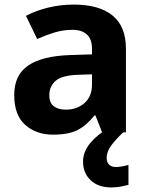

<svg xmlns="http://www.w3.org/2000/svg" viewBox="-20 -577 644 837"><path d="M302 -557Q412 -557 470.5 -509.5Q529 -462 529 -364V0H425L396 -74H392Q357 -30 318 -10Q279 10 211 10Q138 10 90 -32.5Q42 -75 42 -163Q42 -250 103 -291.5Q164 -333 286 -337L381 -340V-364Q381 -407 358.5 -427Q336 -447 296 -447Q256 -447 218 -435.5Q180 -424 142 -407L93 -508Q137 -531 190.5 -544Q244 -557 302 -557ZM381 -253 323 -251Q251 -249 223 -225Q195 -201 195 -162Q195 -128 215 -113.5Q235 -99 267 -99Q315 -99 348 -127.5Q381 -156 381 -208ZM445 111Q445 131 456 141Q467 151 484 151Q500 151 515 148Q530 145 540 142V229Q524 233 506 236.5Q488 240 464 240Q408 240 375 208.5Q342 177 342 128Q342 84 374 46Q406 8 452 -17L517 0Q483 32 464 58.5Q445 85 445 111Z"/></svg>

Font: Noto Sans IKEA
Style: Bold
Weight: 600
Designer: Monotype Design Team
Foundry: Monotype Imaging Inc.
Version: Version 2.001